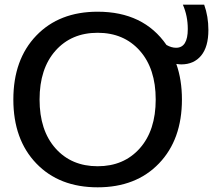

<svg xmlns="http://www.w3.org/2000/svg" viewBox="-20 -790 912 820"><path d="M217 -156.5Q285 -80 397 -80Q509 -80 577 -156.5Q645 -233 645 -365Q645 -497 577 -573.5Q509 -650 397 -650Q285 -650 217 -573.5Q149 -497 149 -365Q149 -233 217 -156.5ZM397 -740Q593 -740 691 -598Q712 -586 732 -586Q782 -586 782 -666Q782 -722 761 -770H852Q870 -720 870 -662Q870 -590 839 -552.5Q808 -515 754 -515Q747 -515 733 -517Q757 -449 757 -365Q757 -194 659 -92Q561 10 397 10Q233 10 135 -92Q37 -194 37 -365Q37 -536 135 -638Q233 -740 397 -740Z"/></svg>

Font: Mplus 1p Medium
Style: Regular
Weight: 500
Version: Version 1.061